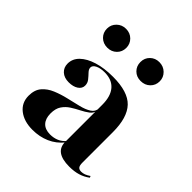

<svg xmlns="http://www.w3.org/2000/svg" viewBox="-175 -756 894 894"><g transform="rotate(45 271.5 -309.5)"><path d="M321.8 -208.9V-301.6Q321.8 -357.3 296.4 -386.7Q271 -416.1 222.6 -416.1Q195.2 -416.1 177.4 -407.3Q159.7 -398.4 159.7 -384.7Q159.7 -373.4 170.6 -362.1Q181.5 -350.8 191.9 -337.9Q202.4 -325 202.4 -308.1Q202.4 -288.7 184.3 -276.6Q166.1 -264.5 137.1 -264.5Q107.3 -264.5 89.5 -280.6Q71.8 -296.8 71.8 -322.6Q71.8 -354.8 96.4 -378.6Q121 -402.4 164.1 -415.7Q207.3 -429 265.3 -429Q363.7 -429 405.2 -385.5Q446.8 -341.9 446.8 -246V-208.9ZM174.2 11.3Q118.5 11.3 83.9 -15.7Q49.2 -42.7 49.2 -88.7Q49.2 -127.4 69 -150.4Q88.7 -173.4 119.8 -186.3Q150.8 -199.2 185.5 -207.3Q220.2 -215.3 251.2 -223Q282.3 -230.6 302.4 -243.5Q322.6 -256.5 322.6 -279L324.2 -263.7Q321 -245.2 304.8 -233.1Q288.7 -221 267.7 -210.5Q246.8 -200 226.6 -187.1Q206.5 -174.2 193.1 -154.4Q179.8 -134.7 179.8 -102.4Q179.8 -68.5 197.2 -50Q214.5 -31.5 247.6 -31.5Q271 -31.5 290.7 -39.9Q310.5 -48.4 325 -66.1V-56.5Q297.6 -22.6 258.9 -5.6Q220.2 11.3 174.2 11.3ZM446.8 -45.2Q446.8 -26.6 452.8 -19Q458.9 -11.3 472.6 -11.3Q483.1 -11.3 494 -15.3Q504.8 -19.4 517.7 -28.2L521 -20.2Q499.2 -4 474.2 3.6Q449.2 11.3 416.1 11.3Q369.4 11.3 345.6 -5.6Q321.8 -22.6 321.8 -57.3V-208.9H446.8ZM369.4 -505.6Q341.9 -505.6 324.2 -523.4Q306.5 -541.1 306.5 -567.7Q306.5 -594.4 324.6 -612.1Q342.7 -629.8 369.4 -629.8Q396.8 -629.8 415.3 -611.7Q433.9 -593.5 433.9 -567.7Q433.9 -541.1 415.7 -523.4Q397.6 -505.6 369.4 -505.6ZM150 -505.6Q122.6 -505.6 104.4 -523.4Q86.3 -541.1 86.3 -567.7Q86.3 -593.5 104.8 -611.7Q123.4 -629.8 150 -629.8Q177.4 -629.8 195.6 -611.7Q213.7 -593.5 213.7 -567.7Q213.7 -541.1 195.6 -523.4Q177.4 -505.6 150 -505.6Z"/></g></svg>

Font: Playfair 144pt SemiExpanded ExtraBold
Style: Regular
Weight: 800
Width: 6
Designer: Claus Eggers Sørensen
Foundry: Claus Eggers Sørensen
Version: Version 2.203